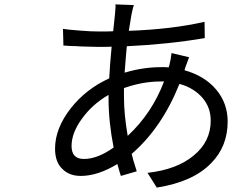

<svg xmlns="http://www.w3.org/2000/svg" viewBox="-20 -809 1054 872"><path d="M725 -439H709Q628 -439 543 -409V-370Q543 -289 560 -192Q670 -294 725 -439ZM473 -361V-378Q400 -336 353 -271Q305 -206 305 -146Q305 -87 361 -87Q423 -87 496 -139Q473 -257 473 -361ZM819 -494 818 -490Q910 -464 962 -402Q1014 -340 1014 -257Q1014 -144 939 -68Q857 17 692 43L650 -24Q784 -39 860 -103Q937 -166 937 -261Q937 -320 901 -363Q861 -410 795 -428Q715 -228 578 -110Q584 -84 601 -31L529 -10L525 -22L521 -36Q514 -59 513 -64Q424 -10 347 -10Q295 -10 264 -41Q230 -72 230 -134Q230 -226 302 -318Q372 -406 476 -453Q479 -513 487 -597L456 -596H427Q417 -596 347 -598Q340 -599 326 -599.5Q312 -600 304 -600L285 -601L276 -602H268L266 -678Q280 -675 344 -670Q391 -666 429 -666Q479 -666 494 -667L502 -742L503 -754L504 -767Q506 -781 504 -789L588 -786Q585 -778 582 -765Q582 -763 577 -742Q570 -700 565 -669Q761 -676 909 -710L910 -636Q746 -608 556 -599Q553 -572 546 -479Q630 -504 711 -504H729L746 -503L749 -512Q752 -525 755 -540L759 -568L839 -549Q836 -543 829 -522Q827 -517 823.5 -508Q820 -499 819 -494Z"/></svg>

Font: Source Han Sans Regular
Style: Regular
Weight: 400
Designer: Ryoko NISHIZUKA  (kana & ideographs); Paul D. Hunt (Latin, Greek & Cyrillic); Wenlong ZHANG  (bopomofo); Sandoll Communi
Foundry: Adobe Systems Incorporated
Version: Version 1.00 January 18, 2024, initial release